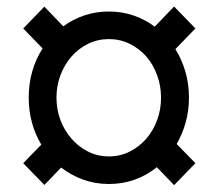

<svg xmlns="http://www.w3.org/2000/svg" viewBox="-20 -547 640 581"><path d="M454.6 -41 506.8 13.2 571.3 -53.2 514.6 -111.3Q532.2 -141.6 542 -177Q551.8 -212.4 551.8 -251.5Q551.8 -293 541 -330.1Q530.3 -367.2 510.7 -398.4L571.3 -460.9L506.8 -527.3L448.2 -466.3Q418.9 -488.3 383.8 -500.2Q348.6 -512.2 309.6 -512.2Q270.5 -512.2 235.6 -500.5Q200.7 -488.8 171.4 -467.3L114.3 -526.9L50.3 -460.9L108.9 -400.4Q88.4 -368.7 77.6 -331.1Q66.9 -293.5 66.9 -251.5Q66.9 -211.9 76.7 -176Q86.4 -140.1 105 -109.4L50.3 -53.2L114.3 12.7L165 -40Q195.3 -16.6 231.7 -3.4Q268.1 9.8 309.6 9.8Q351.1 9.8 387.7 -3.4Q424.3 -16.6 454.6 -41ZM150.9 -251.5Q150.9 -287.6 163.1 -319.8Q175.3 -352.1 196.8 -376.5Q217.8 -400.4 246.8 -414.6Q275.9 -428.7 309.6 -428.7Q343.3 -428.7 372.1 -414.6Q400.9 -400.4 422.4 -376.5Q443.4 -352.1 455.3 -319.8Q467.3 -287.6 467.3 -251.5Q467.3 -215.3 455.3 -183.1Q443.4 -150.9 422.4 -127Q400.9 -102.5 372.1 -88.1Q343.3 -73.7 309.6 -73.7Q275.9 -73.7 246.8 -88.1Q217.8 -102.5 196.8 -127Q175.3 -150.9 163.1 -183.1Q150.9 -215.3 150.9 -251.5Z"/></svg>

Font: Roboto Mono
Style: Regular
Weight: 400
Monospace: yes
Designer: Google
Version: Version 3.000